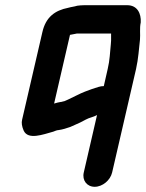

<svg xmlns="http://www.w3.org/2000/svg" viewBox="-20 -524 561 738"><path d="M275 -395H407V-383V-368L406 -354C403 -325 402 -292 394 -259L379 -193C372 -193 365 -192 359 -190C342 -185 325 -179 307 -172C286 -164 263 -151 243 -142C237 -140 228 -134 222 -134C219 -133 216 -132 213 -132C206 -131 198 -129 188 -126L249 -390C258 -392 266 -393 275 -395ZM344 194C374 194 404 169 411 139L503 -259C512 -299 514 -337 518 -371C520 -392 516 -415 521 -438C523 -472 508 -504 469 -504H304C294 -504 285 -503 277 -502C264 -498 256 -498 242 -494C191 -484 156 -458 143 -401L65 -64C62 -52 64 -38 71 -22C88 15 145 -7 185 -18C190 -20 199 -24 205 -24C220 -26 236 -31 250 -36L268 -44C284 -51 293 -55 309 -64C323 -72 340 -74 353 -82L302 139C295 169 314 194 344 194Z"/></svg>

Font: Electronic
Style: ExHvIt
Weight: 900
Version: Version 1.011